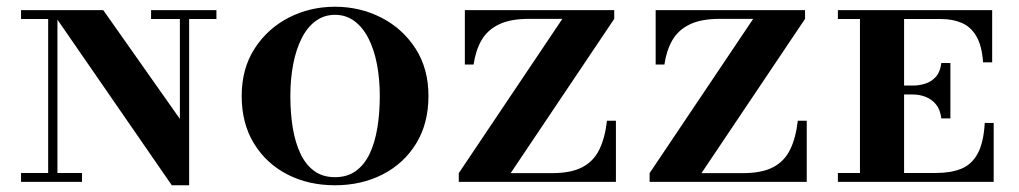

<svg xmlns="http://www.w3.org/2000/svg" viewBox="-20 -540 3025 570"><path d="M490 10 131 -510H286.5L514 -187V-510H541.5V10ZM42.5 0V-26.5H223.5V0ZM123 0V-483.5H42.5V-510H150.5V0ZM428.5 -483.5V-510H622.5V-483.5Z M974.5 10Q895.5 10 833 -22.2Q770.5 -54.5 734 -114Q697.5 -173.5 697.5 -255Q697.5 -336.5 736 -396Q774.5 -455.5 837.5 -487.8Q900.5 -520 974.5 -520Q1048.5 -520 1111.8 -487.8Q1175 -455.5 1213.5 -396Q1252 -336.5 1252 -255Q1252 -173.5 1215.5 -114Q1179 -54.5 1116 -22.2Q1053 10 974.5 10ZM974.5 -14Q1011 -14 1036.5 -32.5Q1062 -51 1077.5 -83.8Q1093 -116.5 1100.2 -160.2Q1107.5 -204 1107.5 -255Q1107.5 -306 1099 -349.8Q1090.5 -393.5 1073.8 -426.2Q1057 -459 1032 -477.5Q1007 -496 974.5 -496Q942 -496 917 -477.5Q892 -459 875.5 -426.2Q859 -393.5 850.5 -349.8Q842 -306 842 -255Q842 -204 849.2 -160.2Q856.5 -116.5 872 -83.8Q887.5 -51 912.8 -32.5Q938 -14 974.5 -14Z M1342 0V-26L1649.5 -484H1550Q1494.5 -484 1460.5 -467.2Q1426.5 -450.5 1409.2 -420.2Q1392 -390 1386 -348.5H1360V-510H1803.5V-484L1496 -26H1618.5Q1675 -26 1708.5 -43.5Q1742 -61 1759 -95.5Q1776 -130 1782 -181.5H1808.5V0Z M1908.5 0V-26L2216 -484H2116.5Q2061 -484 2027 -467.2Q1993 -450.5 1975.8 -420.2Q1958.5 -390 1952.5 -348.5H1926.5V-510H2370V-484L2062.5 -26H2185Q2241.5 -26 2275 -43.5Q2308.5 -61 2325.5 -95.5Q2342.5 -130 2348.5 -181.5H2375V0Z M2774.5 -188.5Q2771.5 -214.5 2758.8 -230Q2746 -245.5 2727.8 -252.5Q2709.5 -259.5 2691 -259.5H2636V-286H2691Q2709.5 -286 2727.8 -292Q2746 -298 2758.8 -312.5Q2771.5 -327 2774.5 -353H2801.5V-188.5ZM2903.5 -175H2930V0H2467.5V-26.5H2533V-483.5H2467.5V-510H2925.5V-355H2898.5Q2895 -405 2878.2 -433Q2861.5 -461 2834.8 -472.2Q2808 -483.5 2774.5 -483.5H2664V-26.5H2759Q2802.5 -26.5 2833.2 -38.8Q2864 -51 2882 -83.2Q2900 -115.5 2903.5 -175Z"/></svg>

Font: Bodoni Moda SC 9pt SemiBold
Style: Regular
Weight: 600
Designer: Owen Earl
Foundry: indestructible type
Version: Version 2.005